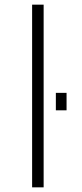

<svg xmlns="http://www.w3.org/2000/svg" viewBox="-20 -805 354 825"><path d="M118 0H167.5V-785H118ZM220 -406V-331H266V-406Z"/></svg>

Font: Anybody ExtraExpanded ExtraLight
Style: Regular
Weight: 250
Width: 8
Version: Version 1.113;gftools[0.9.25]